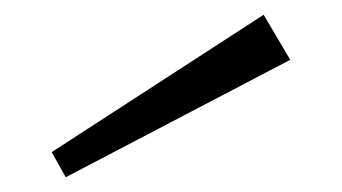

<svg xmlns="http://www.w3.org/2000/svg" viewBox="-20 -996 463 260"><path d="M373 -915 337 -976 50 -790 69 -756Z"/></svg>

Font: Sprat Extended Black
Style: Regular
Weight: 900
Width: 9
Designer: Ethan Nakache
Foundry: Collletttivo
Version: Version 2.000;Glyphs 3.2 (3217)